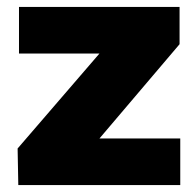

<svg xmlns="http://www.w3.org/2000/svg" viewBox="-20 -536 569 556"><path d="M33 0 31 -106 268 -381H35V-516H500V-408L268 -135H502V0Z"/></svg>

Font: REM Medium
Style: Bold
Weight: 700
Version: Version 1.005;gftools[0.9.28]